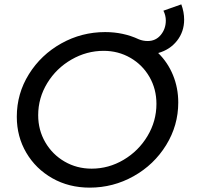

<svg xmlns="http://www.w3.org/2000/svg" viewBox="-20 -853 904 880"><path d="M797 -383Q797 -278 741.5 -188Q686 -98 592.5 -45.5Q499 7 391 7Q296 7 220 -36Q144 -79 100.5 -153Q57 -227 57 -318Q57 -424 112.5 -513Q168 -602 261 -654Q354 -706 462 -706Q545 -706 616 -673Q635 -665 657 -665Q694 -665 717 -693Q740 -721 740 -759Q740 -782 729 -804L811 -833Q824 -798 824 -763Q824 -708 791.5 -666.5Q759 -625 705 -610Q749 -567 773 -508.5Q797 -450 797 -383ZM455 -620Q377 -620 307.5 -580Q238 -540 196.5 -472Q155 -404 155 -325Q155 -257 187.5 -201Q220 -145 276 -112.5Q332 -80 400 -80Q478 -80 546.5 -120.5Q615 -161 656 -229.5Q697 -298 697 -377Q697 -445 665 -500.5Q633 -556 577.5 -588Q522 -620 455 -620Z"/></svg>

Font: Gontserrat
Style: Italic
Weight: 400
Italic angle: -11.3°
Designer: Julieta Ulanovsky
Foundry: Julieta Ulanovsky
Version: Version 6.001